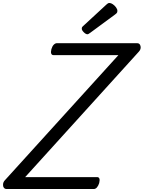

<svg xmlns="http://www.w3.org/2000/svg" viewBox="-78 -1269 964 1289"><path d="M-34 0Q-46 0 -52.5 -9.5Q-59 -19 -57.5 -33Q-56 -47 -46 -58L717 -899H281Q270 -899 266 -909Q262 -919 267 -939Q273 -959 283 -969Q293 -979 304 -979H843Q861 -979 865.5 -959Q870 -939 854 -922L91 -80H574Q585 -80 589 -70.5Q593 -61 588 -40Q582 -21 572.5 -10.5Q563 0 552 0ZM509 -1039Q498 -1039 484.5 -1052.5Q471 -1066 471 -1076Q471 -1080 472 -1084Q473 -1088 480 -1094L636 -1238Q642 -1243 646 -1246Q650 -1249 657 -1249Q667 -1249 679.5 -1240.5Q692 -1232 701 -1219.5Q710 -1207 710 -1197Q710 -1190 708 -1185Q706 -1180 695 -1172L528 -1049Q522 -1045 517.5 -1042Q513 -1039 509 -1039Z"/></svg>

Font: Playwrite IE
Style: Regular
Weight: 400
Designer: Veronika Burian, José Scaglione
Foundry: TypeTogether
Version: Version 1.002